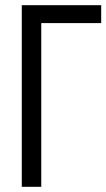

<svg xmlns="http://www.w3.org/2000/svg" viewBox="-20 -720 410 740"><path d="M370 -631H139V0H64V-700H370Z"/></svg>

Font: PT Sans Narrow
Style: Regular
Weight: 400
Width: 3
Designer: A.Korolkova, O.Umpeleva, V.Yefimov
Foundry: ParaType Ltd
Version: Version 2.003W OFL